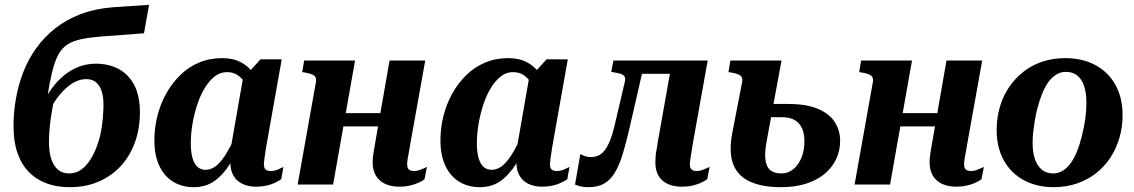

<svg xmlns="http://www.w3.org/2000/svg" viewBox="-20 -765 4701 796"><path d="M338 -437Q315 -437 293 -426.5Q271 -416 250.5 -396.5Q230 -377 211.5 -351Q193 -325 177 -295L164 -349Q190 -398 222.5 -431.5Q255 -465 294 -483Q333 -501 377 -501Q431 -501 472 -479Q513 -457 536.5 -412.5Q560 -368 560 -299Q560 -233 540 -176.5Q520 -120 482 -78Q444 -36 390 -12.5Q336 11 269 11Q216 11 173.5 -4.5Q131 -20 100 -51.5Q69 -83 52.5 -130.5Q36 -178 36 -242Q36 -299 46 -356Q56 -413 76.5 -466Q97 -519 130 -565Q163 -611 209 -647.5Q255 -684 314.5 -706.5Q374 -729 449 -735L598 -745L577 -627L405 -614Q352 -610 316.5 -602.5Q281 -595 258 -579.5Q235 -564 220.5 -536Q206 -508 195.5 -464Q185 -420 175 -355L207 -361Q198 -324 193 -291.5Q188 -259 185.5 -230.5Q183 -202 183 -176Q183 -135 192.5 -106Q202 -77 220.5 -61.5Q239 -46 266 -46Q295 -46 317 -62Q339 -78 356 -105.5Q373 -133 385 -168Q397 -203 402.5 -242Q408 -281 409 -320Q410 -363 401 -388.5Q392 -414 376 -425.5Q360 -437 338 -437Z M1061 -389 1016 -367Q1010 -398 996.5 -420Q983 -442 964.5 -454Q946 -466 920 -466Q893 -466 870 -448Q847 -430 828.5 -399.5Q810 -369 797.5 -330.5Q785 -292 778 -251Q771 -210 771 -171Q771 -133 778.5 -108.5Q786 -84 799.5 -72.5Q813 -61 832 -61Q858 -61 880 -80.5Q902 -100 923 -136.5Q944 -173 966 -222L993 -198Q964 -134 934.5 -87Q905 -40 869 -14.5Q833 11 783 11Q735 11 698 -11.5Q661 -34 640.5 -77.5Q620 -121 620 -183Q620 -235 632.5 -284.5Q645 -334 669 -377Q693 -420 727 -453.5Q761 -487 805 -505.5Q849 -524 901 -524Q947 -524 979.5 -506.5Q1012 -489 1032 -459Q1052 -429 1061 -389ZM1148 -519 1084 -159Q1081 -141 1079 -126.5Q1077 -112 1075.5 -101.5Q1074 -91 1074 -84Q1074 -69 1081 -62.5Q1088 -56 1102 -56Q1119 -56 1133 -62.5Q1147 -69 1155 -73L1146 -22Q1136 -15 1120.5 -7.5Q1105 0 1085 4.5Q1065 9 1042 9Q1010 9 985.5 -2.5Q961 -14 948 -36.5Q935 -59 935 -92Q935 -101 936.5 -111Q938 -121 941 -135L931 -118L989 -450L999 -452L1060 -519Z M1336 -241H1624L1634 -296H1347ZM1214 0H1361L1452 -514H1241L1233 -466L1246 -464Q1262 -461 1272.5 -457Q1283 -453 1287.5 -445.5Q1292 -438 1290 -426ZM1668 -84Q1668 -92 1670 -105.5Q1672 -119 1675.5 -136.5Q1679 -154 1682 -174L1743 -514H1595L1536 -176Q1533 -159 1530.5 -144.5Q1528 -130 1526.5 -117Q1525 -104 1525 -92Q1525 -59 1538.5 -36.5Q1552 -14 1577 -2.5Q1602 9 1637 9Q1659 9 1678.5 4.5Q1698 0 1714 -7Q1730 -14 1740 -22L1750 -73Q1746 -71 1737 -67Q1728 -63 1718 -59.5Q1708 -56 1697 -56Q1682 -56 1675 -62.5Q1668 -69 1668 -84Z M2247 -389 2202 -367Q2196 -398 2182.5 -420Q2169 -442 2150.5 -454Q2132 -466 2106 -466Q2079 -466 2056 -448Q2033 -430 2014.5 -399.5Q1996 -369 1983.5 -330.5Q1971 -292 1964 -251Q1957 -210 1957 -171Q1957 -133 1964.5 -108.5Q1972 -84 1985.5 -72.5Q1999 -61 2018 -61Q2044 -61 2066 -80.5Q2088 -100 2109 -136.5Q2130 -173 2152 -222L2179 -198Q2150 -134 2120.5 -87Q2091 -40 2055 -14.5Q2019 11 1969 11Q1921 11 1884 -11.5Q1847 -34 1826.5 -77.5Q1806 -121 1806 -183Q1806 -235 1818.5 -284.5Q1831 -334 1855 -377Q1879 -420 1913 -453.5Q1947 -487 1991 -505.5Q2035 -524 2087 -524Q2133 -524 2165.5 -506.5Q2198 -489 2218 -459Q2238 -429 2247 -389ZM2334 -519 2270 -159Q2267 -141 2265 -126.5Q2263 -112 2261.5 -101.5Q2260 -91 2260 -84Q2260 -69 2267 -62.5Q2274 -56 2288 -56Q2305 -56 2319 -62.5Q2333 -69 2341 -73L2332 -22Q2322 -15 2306.5 -7.5Q2291 0 2271 4.5Q2251 9 2228 9Q2196 9 2171.5 -2.5Q2147 -14 2134 -36.5Q2121 -59 2121 -92Q2121 -101 2122.5 -111Q2124 -121 2127 -135L2117 -118L2175 -450L2185 -452L2246 -519Z M2532 -262Q2521 -211 2507.5 -178.5Q2494 -146 2476 -130Q2458 -114 2431 -114Q2414 -114 2403 -118.5Q2392 -123 2386 -126L2364 0Q2372 4 2386.5 7.5Q2401 11 2421 11Q2458 11 2484.5 -4Q2511 -19 2529.5 -50Q2548 -81 2562.5 -129Q2577 -177 2592 -243L2654 -514H2523L2514 -467L2525 -465Q2540 -463 2551.5 -459.5Q2563 -456 2568.5 -449Q2574 -442 2571 -428ZM2610 -459H2826L2839 -514H2621ZM2840 -84Q2840 -92 2842 -105.5Q2844 -119 2847 -136.5Q2850 -154 2853 -174L2914 -514H2767L2707 -176Q2705 -159 2702 -144.5Q2699 -130 2698 -117Q2697 -104 2697 -92Q2697 -42 2726.5 -16.5Q2756 9 2808 9Q2831 9 2850.5 4.5Q2870 0 2885.5 -7Q2901 -14 2912 -22L2922 -73Q2917 -71 2908.5 -67Q2900 -63 2889.5 -59.5Q2879 -56 2869 -56Q2854 -56 2847 -62.5Q2840 -69 2840 -84Z M3217 11Q3156 11 3112.5 -3Q3069 -17 3044 -44.5Q3019 -72 3012 -113Q3005 -154 3015 -209L3057 -426Q3059 -438 3055 -445Q3051 -452 3041 -456.5Q3031 -461 3014 -464L3000 -466L3008 -514H3220L3159 -183Q3150 -136 3153 -105.5Q3156 -75 3172.5 -60.5Q3189 -46 3219 -46Q3248 -46 3269.5 -64Q3291 -82 3303 -112Q3315 -142 3315 -179Q3315 -210 3305.5 -232Q3296 -254 3276 -266.5Q3256 -279 3224 -279H3095L3107 -334H3247Q3323 -334 3370.5 -314Q3418 -294 3440.5 -259.5Q3463 -225 3463 -181Q3463 -142 3447.5 -107.5Q3432 -73 3401.5 -46.5Q3371 -20 3325 -4.5Q3279 11 3217 11Z M3645 -241H3933L3943 -296H3656ZM3523 0H3670L3761 -514H3550L3542 -466L3555 -464Q3571 -461 3581.5 -457Q3592 -453 3596.5 -445.5Q3601 -438 3599 -426ZM3977 -84Q3977 -92 3979 -105.5Q3981 -119 3984.5 -136.5Q3988 -154 3991 -174L4052 -514H3904L3845 -176Q3842 -159 3839.5 -144.5Q3837 -130 3835.5 -117Q3834 -104 3834 -92Q3834 -59 3847.5 -36.5Q3861 -14 3886 -2.5Q3911 9 3946 9Q3968 9 3987.5 4.5Q4007 0 4023 -7Q4039 -14 4049 -22L4059 -73Q4055 -71 4046 -67Q4037 -63 4027 -59.5Q4017 -56 4006 -56Q3991 -56 3984 -62.5Q3977 -69 3977 -84Z M4465 -200Q4471 -225 4475.5 -249Q4480 -273 4482 -296Q4484 -319 4484 -339Q4484 -381 4474 -409.5Q4464 -438 4445.5 -452.5Q4427 -467 4399 -467Q4377 -467 4358.5 -455.5Q4340 -444 4325.5 -423.5Q4311 -403 4300 -375Q4289 -347 4280 -313Q4274 -289 4270 -264.5Q4266 -240 4263.5 -217.5Q4261 -195 4261 -174Q4261 -133 4271 -104.5Q4281 -76 4300 -61Q4319 -46 4346 -46Q4368 -46 4386.5 -57.5Q4405 -69 4419.5 -89.5Q4434 -110 4445.5 -138.5Q4457 -167 4465 -200ZM4112 -226Q4112 -276 4125 -321Q4138 -366 4163 -403Q4188 -440 4223 -467.5Q4258 -495 4301.5 -509.5Q4345 -524 4397 -524Q4468 -524 4521.5 -495Q4575 -466 4604.5 -413Q4634 -360 4634 -287Q4634 -237 4620.5 -192Q4607 -147 4582.5 -110Q4558 -73 4523 -46Q4488 -19 4444 -4Q4400 11 4349 11Q4278 11 4224.5 -18Q4171 -47 4141.5 -100.5Q4112 -154 4112 -226Z"/></svg>

Font: Roboto Serif 72pt SemiCondensed SemiBold
Style: Italic
Weight: 600
Width: 4
Italic angle: -10°
Designer: Greg Gazdowicz
Foundry: Commercial Type
Version: Version 1.008